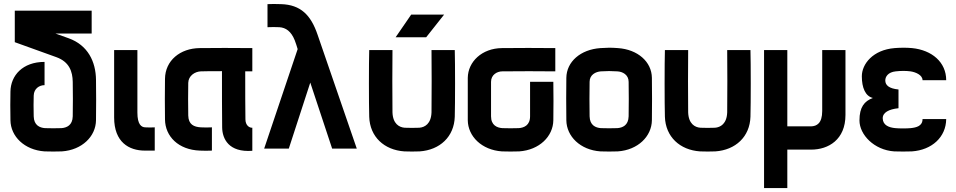

<svg xmlns="http://www.w3.org/2000/svg" viewBox="-20 -754 4850 974"><path d="M206 -322V-440C95 -440 34 -371 33 -289C32 -233 32 -210 33 -144C34 -62 104 7 206 14C224 15 276 15 294 14C396 7 466 -62 467 -144C468 -224 468 -269 467 -349C466 -441 426 -525 328 -560L261 -584H445V-700H55V-540L266 -464C332 -440 348 -391 349 -339C350 -281 350 -222 349 -164C348 -118 318 -106 292 -104C274 -103 226 -103 208 -104C182 -106 152 -118 151 -164C150 -210 150 -233 151 -269C152 -305 180 -322 206 -322Z M715 10H765V-108C749 -107 735 -107 716 -108C698 -109 677 -121 677 -183V-500H559V-158C559 -33 634 10 715 10Z M1260 -392V-510C1156 -511 1078 -511 993 -510C894 -509 818 -447 817 -354C816 -288 816 -214 817 -148C818 -62 885 6 994 10C1021 11 1028 11 1055 10V-108C1032 -107 1021 -107 999 -108C964 -110 936 -122 935 -168C934 -200 934 -303 935 -334C936 -370 969 -391 999 -392C1029 -393 1053 -393 1106 -393C1106 -296 1106 -175 1107 -107C1108 -50 1140 20 1260 11V-106C1245 -105 1225 -118 1225 -149C1224 -193 1224 -303 1224 -392Z M1591 -578C1557 -678 1505 -730 1406 -733C1380 -734 1355 -734 1337 -733V-616C1357 -617 1378 -617 1397 -616C1430 -614 1457 -595 1475 -550C1479 -540 1487 -516 1490 -505L1320 0H1445L1554 -335L1665 0H1790Z M2287 -500H2169C2170 -468 2170 -216 2169 -184C2167 -126 2135 -108 2107 -106C2089 -105 2051 -105 2033 -106C2005 -108 1973 -126 1971 -184C1970 -216 1970 -468 1971 -500H1853C1851 -437 1851 -225 1853 -162C1856 -60 1929 7 2031 14C2049 15 2091 15 2109 14C2211 7 2284 -60 2287 -162C2289 -225 2289 -437 2287 -500ZM1987 -565H2142L2233 -680H2066Z M2797 -392V-510C2698 -511 2621 -511 2526 -510C2425 -509 2354 -441 2353 -359V-144C2354 -62 2424 7 2526 14C2544 15 2596 15 2614 14C2716 7 2786 -62 2787 -144C2788 -224 2788 -259 2787 -339H2669V-164C2669 -118 2638 -106 2612 -104C2594 -103 2546 -103 2528 -104C2502 -106 2471 -118 2471 -164V-339C2471 -375 2502 -392 2528 -392C2627 -393 2700 -393 2797 -392Z M3111 -392C3138 -391 3169 -375 3169 -339C3170 -259 3170 -244 3169 -164C3168 -118 3138 -106 3112 -104C3094 -103 3046 -103 3028 -104C3002 -106 2972 -118 2971 -164C2970 -240 2970 -263 2971 -339C2971 -375 3002 -390 3028 -392C3067 -394 3074 -394 3111 -392ZM2853 -144C2854 -62 2924 7 3026 14C3044 15 3096 15 3114 14C3216 7 3286 -62 3287 -144C3288 -224 3288 -279 3287 -359C3286 -441 3215 -503 3115 -510C3076 -513 3061 -512 3026 -510C2925 -503 2854 -441 2853 -359C2852 -283 2852 -230 2853 -144Z M3787 -500H3669C3670 -468 3670 -216 3669 -184C3667 -126 3635 -108 3607 -106C3589 -105 3551 -105 3533 -106C3505 -108 3473 -126 3471 -184C3470 -216 3470 -468 3471 -500H3353C3351 -437 3351 -225 3353 -162C3356 -60 3429 7 3531 14C3549 15 3591 15 3609 14C3711 7 3784 -60 3787 -162C3789 -225 3789 -437 3787 -500Z M3856 -500V200H3974V5H4095C4182 5 4269 -45 4269 -171V-500H4151V-191C4151 -128 4123 -114 4095 -113H3974V-500Z M4352 -367C4352 -309 4370 -266 4408 -257C4365 -241 4340 -211 4340 -143C4340 -71 4414 7 4516 14C4534 15 4588 15 4606 14C4707 7 4779 -58 4780 -150H4660C4660 -114 4628 -107 4600 -104C4582 -102 4540 -102 4522 -104C4489 -107 4459 -119 4458 -153C4457 -183 4489 -200 4538 -205V-300C4489 -305 4471 -322 4471 -346C4471 -365 4485 -388 4524 -392C4551 -395 4576 -395 4599 -392C4626 -388 4660 -373 4660 -347H4780C4780 -439 4707 -500 4607 -510C4578 -513 4541 -512 4518 -510C4408 -501 4352 -429 4352 -367Z"/></svg>

Font: Fervojo
Style: Bold
Weight: 700
Designer: kohakuno
Version: ver.1.0